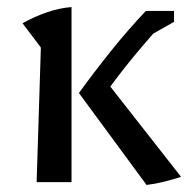

<svg xmlns="http://www.w3.org/2000/svg" viewBox="-20 -517 540 545"><path d="M396 8 204 -253Q246 -311 294 -371Q342 -431 394 -486H458V-469Q407 -414 359.5 -356.5Q312 -299 267 -235L269 -302L494 -15Q469 -7 445 -1Q421 5 396 8ZM84 0 96 -382 44 -451Q76 -469 111.5 -481.5Q147 -494 183 -497V0ZM377 -400 424 -486H474V-455Z"/></svg>

Font: Piazzolla 24pt Medium
Style: Regular
Weight: 500
Designer: Juan Pablo del Peral
Foundry: Huerta Tipografica
Version: Version 2.005